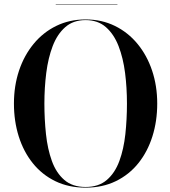

<svg xmlns="http://www.w3.org/2000/svg" viewBox="-20 -849 779 879"><path d="M235.2 -829H517.6V-827H235.2ZM371.8 10Q294.1 10 233.2 -19.6Q172.4 -49.2 130.1 -101.9Q87.9 -154.5 65.8 -224.4Q43.8 -294.4 43.8 -375Q43.8 -455.6 67.1 -525.6Q90.5 -595.5 133.9 -648.1Q177.2 -700.8 237.6 -730.4Q297.9 -760 371.8 -760Q445.6 -760 505.9 -730.4Q566.2 -700.8 609.6 -648.1Q653 -595.5 676.4 -525.6Q699.8 -455.6 699.8 -375Q699.8 -294.4 677.7 -224.4Q655.6 -154.5 613.4 -101.9Q571.1 -49.2 510.2 -19.6Q449.4 10 371.8 10ZM371.8 -757Q315.5 -757 278.8 -724.8Q242.1 -692.6 221.2 -638Q200.4 -583.4 191.8 -515.2Q183.2 -447 183.2 -375Q183.2 -303 190.5 -234.8Q197.8 -166.6 217.5 -112Q237.2 -57.4 274.5 -25.2Q311.8 7 371.8 7Q431.8 7 469.1 -25.2Q506.5 -57.4 526.5 -112Q546.5 -166.6 553.9 -234.8Q561.2 -303 561.2 -375Q561.2 -447 552.6 -515.2Q543.9 -583.4 522.8 -638Q501.6 -692.6 464.8 -724.8Q428 -757 371.8 -757Z"/></svg>

Font: Bodoni* 72 Medium
Style: Regular
Weight: 500
Version: Version 1.002; ttfautohint (v0.97) -l 8 -r 50 -G 200 -x 14 -